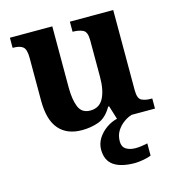

<svg xmlns="http://www.w3.org/2000/svg" viewBox="-114 -634 894 971"><g transform="rotate(-15 333.5 -148.0)"><path d="M258 10Q180 10 138 -38.5Q96 -87 96 -188V-412Q96 -456 80 -469.5Q64 -483 28 -483H26V-536H248V-216Q248 -152 264 -113.5Q280 -75 324 -75Q372 -75 393.5 -116Q415 -157 415 -227V-419Q415 -463 393.5 -473Q372 -483 343 -483H340V-536H567V-116Q567 -73 586 -63Q605 -53 634 -53H642V0H443L421 -71H416Q386 -19 345.5 -4.5Q305 10 258 10ZM474 240Q401 240 363 213.5Q325 187 325 130Q325 99 342 72Q359 45 386 26Q413 7 443 0H520Q499 6 477.5 21.5Q456 37 441.5 60Q427 83 427 115Q427 143 446.5 155.5Q466 168 496 168Q510 168 525.5 166Q541 164 559 160V224Q543 231 516.5 235.5Q490 240 474 240Z"/></g></svg>

Font: NotoSerif-Bold
Style: Regular
Weight: 700
Designer: Monotype Design Team
Foundry: Monotype Imaging Inc.
Version: Version 2.007; ttfautohint (v1.8) -l 8 -r 50 -G 200 -x 14 -D